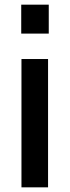

<svg xmlns="http://www.w3.org/2000/svg" viewBox="-20 -803 298 823"><path d="M71 -783V-659H189V-783ZM186 0V-550H72V0Z"/></svg>

Font: Spoqa Han Sans Neo Medium
Style: Regular
Weight: 500
Designer: [Spoqa Han Sans Neo] Dong-huui Kim  Younghwa Kang  Yujin Lee  [Noto Sans] Ryoko NISHIZUKA  (kana & ideographs); Paul D. 
Foundry: Spoqa (http://www.spoqa-han-sans.com)
Version: Version 1.000